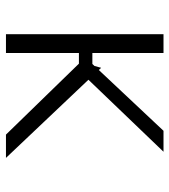

<svg xmlns="http://www.w3.org/2000/svg" viewBox="18 -586 568 644"><g transform="rotate(90 302.0 -264.0)"><path d="M157.7 -528.4V-289.8H194.6L201.3 -296.9L207.4 -319.2L214.8 -311.4L418.7 -528.4H489L247.5 -276.6L509.6 0H431.5L193.5 -244.7H157.7V0H94.8V-528.4Z"/></g></svg>

Font: Inter UI Extra Light
Style: Regular
Weight: 200
Designer: Rasmus Andersson
Foundry: rsms
Version: 3.2;8d6f07862